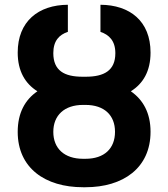

<svg xmlns="http://www.w3.org/2000/svg" viewBox="-20 -780 710 810"><path d="M137.8 -394.9C85.6 -359.4 54.7 -303.3 54.7 -223.7C54.7 -71 170.5 9.9 330.3 9.9H340.6C499.3 9.9 615.1 -71 615.1 -224.1C615.1 -303.3 583.8 -359 532 -394.9C583.8 -427.2 615.1 -479.8 615.1 -558.2C615.1 -691.4 527.3 -759.2 403.8 -759.9V-645.6C440 -633.5 466.6 -608 466.6 -555.8C466.6 -482.6 419.7 -456.3 341.6 -456.3H328.5C251.4 -456.3 204.9 -481.9 204.9 -555.8C204.9 -608 229.8 -633.5 266.3 -645.6V-759.9C141.7 -759.2 54.7 -689.6 54.7 -558.2C54.7 -479.8 86.3 -427.2 137.8 -394.9ZM330.3 -337.4H340.6C420.1 -337.4 465.2 -293.7 465.2 -224.1C465.2 -153.4 420.1 -110.1 340.6 -110.1H330.3C251.8 -110.1 204.9 -153.4 204.9 -223.7C204.9 -293.7 251.8 -337.4 330.3 -337.4Z"/></svg>

Font: Inter-Hewn
Style: Bold
Weight: 700
Designer: Rasmus Andersson
Foundry: rsms
Version: Version 3.012;git-f93a4a705